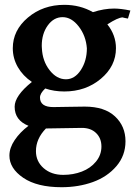

<svg xmlns="http://www.w3.org/2000/svg" viewBox="-20 -511 571 806"><path d="M19.5 142.1Q19.5 109.9 41.7 76.9Q64 43.9 99.6 17.1Q41.5 -5.9 41.5 -63Q41.5 -108.9 113.8 -167Q76.2 -192.4 54.9 -229.2Q33.7 -266.1 33.7 -308.6Q33.7 -383.8 97.2 -437.3Q160.6 -490.7 250 -490.7Q316.4 -490.7 370.1 -460Q417 -475.1 459 -475.1Q486.8 -475.1 527.3 -466.8L517.1 -433.1Q511.7 -434.1 506.3 -435.1Q501 -436 498 -437L495.1 -438Q475.1 -437.5 430.7 -408.7Q466.8 -363.3 466.8 -308.6Q466.8 -233.4 403.3 -180.2Q339.8 -127 250 -127Q207 -127 169.9 -139.6Q147.9 -119.1 147.9 -101.6Q147.9 -61.5 204.1 -61.5Q228 -61.5 265.9 -62.5Q303.7 -63.5 335.9 -63.5Q418.5 -63.5 462.6 -22.5Q506.8 18.6 506.8 82Q506.8 142.1 468.5 186.8Q430.2 231.4 369.9 253.2Q309.6 274.9 238.3 274.9Q135.7 274.9 77.6 235.4Q19.5 195.8 19.5 142.1ZM245.6 223.1Q287.6 223.1 323.7 209.2Q359.9 195.3 382.8 167.5Q405.8 139.6 405.8 104Q405.8 69.3 383.5 47.6Q361.3 25.9 323.7 25.9Q286.1 25.9 246.6 27.1Q207 28.3 172.9 28.3Q130.9 71.3 130.9 123.5Q130.9 166.5 163.1 194.8Q195.3 223.1 245.6 223.1ZM155.8 -309.1Q158.2 -254.9 188 -216.6Q217.8 -178.2 256.8 -178.2Q293.9 -178.2 319.3 -217Q344.7 -255.9 344.7 -308.1Q340.8 -360.8 310.5 -399.9Q280.3 -439 242.7 -439Q205.6 -439 180.4 -404.1Q155.3 -369.1 155.3 -318.8Q155.3 -317.4 155.5 -314Q155.8 -310.5 155.8 -309.1Z"/></svg>

Font: Flanker
Style: Bold
Weight: 700
Designer: Flanker
Foundry: Flanker
Version: Version 2.021